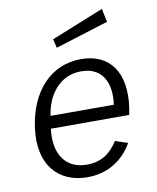

<svg xmlns="http://www.w3.org/2000/svg" viewBox="-84 -800 717 876"><g transform="rotate(-10 275.0 -362.5)"><path d="M448 -735 205 -637 215 -596 461 -673ZM124 -237H487L493 -271C515 -428 449 -526 314 -526C174 -526 75 -419 53 -253C30 -87 115 10 251 10C337 10 413 -30 460 -112L402 -131C369 -79 326 -47 258 -47C151 -47 110 -133 124 -237ZM133 -295C144 -382 200 -471 305 -471C403 -471 440 -396 426 -295Z"/></g></svg>

Font: United Sans Light
Style: Italic
Weight: 300
Italic angle: -8°
Designer: Pablo Impallari, Rodrigo Fuenzalida (Modified by Dan O. Williams)
Version: Version 1.000;PS 001.000;hotconv 1.0.88;makeotf.lib2.5.64775